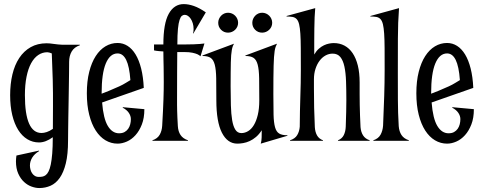

<svg xmlns="http://www.w3.org/2000/svg" viewBox="-20 -698 2396 952"><path d="M317.4 -0.5Q317.4 66.9 306.4 111.8Q295.4 156.7 276.1 184.1Q256.8 211.4 230.7 222.9Q204.6 234.4 174.8 234.4Q157.2 234.4 137 227.3Q116.7 220.2 99.4 204.3Q82 188.5 70.6 163.1Q59.1 137.7 59.1 101.6Q59.1 94.7 59.8 87.9Q60.5 81.1 61.5 73.2L173.3 48.8L173.8 51.3Q150.4 65.4 139.4 84Q128.4 102.5 128.4 122.6Q128.4 131.8 130.9 141.8Q133.3 151.9 138.7 160.2Q144 168.5 152.3 173.8Q160.6 179.2 172.9 179.2Q181.6 179.2 190.2 177.7Q198.7 176.3 206.5 170.4Q214.4 164.6 220.7 152.1Q227.1 139.6 231.7 117.9Q236.3 96.2 239 63Q241.7 29.8 241.7 -17.6Q206.5 8.3 173.3 8.3Q142.1 8.3 115.7 -7.6Q89.4 -23.4 70.3 -53.7Q51.3 -84 40.8 -127.4Q30.3 -170.9 30.3 -226.1Q30.3 -281.7 41.5 -328.9Q52.7 -376 75.4 -410.4Q98.1 -444.8 132.1 -464.1Q166 -483.4 211.4 -483.4Q225.6 -483.4 246.6 -480.2Q267.6 -477.1 289.6 -476.1H376V-473.6Q348.1 -464.4 335.4 -442.6Q322.8 -420.9 322.8 -391.6Q322.8 -365.7 322.3 -332.5Q321.8 -299.3 321.3 -262.7Q320.8 -226.1 320.1 -188.5Q319.3 -150.9 318.8 -116.2Q318.4 -81.5 317.9 -51.5Q317.4 -21.5 317.4 -0.5ZM242.7 -171.4Q243.2 -234.9 241.5 -302.5Q239.7 -370.1 236.8 -433.1Q231 -435.5 224.9 -437.3Q218.8 -439 214.8 -439Q189.9 -439 169.4 -425Q148.9 -411.1 134.3 -384.3Q119.6 -357.4 111.6 -317.6Q103.5 -277.8 103.5 -226.1Q103.5 -38.6 186 -38.6Q197.3 -38.6 211.7 -43.2Q226.1 -47.9 242.2 -59.1V-65.9Z M588.9 -166.5 695.8 -156.7Q695.8 -112.8 683.3 -80.8Q670.9 -48.8 651.6 -27.6Q632.3 -6.3 608.9 3.9Q585.4 14.2 563 14.2Q530.8 14.2 502.9 -2.4Q475.1 -19 454.6 -50.8Q434.1 -82.5 422.4 -128.9Q410.6 -175.3 410.6 -235.4Q410.6 -295.4 422.4 -341.8Q434.1 -388.2 454.6 -419.9Q475.1 -451.7 502.9 -468.3Q530.8 -484.9 563 -484.9Q589.8 -484.9 612.5 -470.5Q635.3 -456.1 652.3 -428Q669.4 -399.9 679.9 -358.2Q690.4 -316.4 692.9 -262.2L486.3 -189.9Q492.7 -109.9 514.6 -73.5Q536.6 -37.1 570.3 -37.1Q586.4 -37.1 597.4 -43.2Q608.4 -49.3 615.5 -59.3Q622.6 -69.3 625.7 -81.8Q628.9 -94.2 628.9 -107.4Q628.9 -123 618.9 -138.2Q608.9 -153.3 588.4 -164.1ZM483.9 -233.4Q498 -238.8 519 -247.1Q540 -255.4 571.8 -270Q589.8 -278.3 603 -286.6Q616.2 -294.9 626.5 -300.8Q621.6 -368.7 605.7 -400.9Q589.8 -433.1 563 -433.1Q525.4 -433.1 504.6 -383.3Q483.9 -333.5 483.9 -235.4Z M792 -291.5Q792 -312.5 791.7 -330.8Q791.5 -349.1 791.3 -367.2Q791 -385.3 790.5 -403.6Q790 -421.9 790 -442.9Q776.4 -443.8 767.6 -444.6Q758.8 -445.3 753.4 -446.3Q747.1 -447.3 743.7 -448.2V-477.5H790Q790 -581.5 816.7 -629.6Q843.3 -677.7 891.1 -677.7Q914.6 -677.7 941.7 -668.2Q968.8 -658.7 1000.5 -636.7L938.5 -531.7L937 -532.7Q939.9 -540.5 939.9 -553.7Q939.9 -569.3 936 -582.3Q932.1 -595.2 925.8 -604.7Q919.4 -614.3 911.6 -619.4Q903.8 -624.5 896 -624.5Q888.7 -624.5 882.1 -619.6Q875.5 -614.7 870.4 -599.4Q865.2 -584 862.3 -554.9Q859.4 -525.9 859.4 -477.5H894Q920.9 -477.5 939.7 -478.3Q958.5 -479 970.7 -480Q984.9 -481 993.7 -482.4L974.1 -418.9Q968.8 -424.3 958.5 -429.2Q949.7 -433.1 934.1 -436.5Q918.5 -439.9 893.6 -439.9H858.9Q858.4 -395.5 858.2 -339.1Q857.9 -282.7 857.9 -208.5Q857.9 -191.9 857.9 -177.5Q857.9 -163.1 858.4 -147.7Q858.9 -132.3 859.6 -114.3Q860.4 -96.2 861.8 -72.8Q863.3 -46.4 875.2 -28.6Q887.2 -10.7 912.1 -2.4V0H735.8V-2.4Q760.7 -10.7 771.7 -29.8Q782.7 -48.8 784.2 -74.7Q786.6 -115.7 788.1 -147.7Q789.6 -179.7 790.5 -205.3Q791.5 -231 791.7 -251.7Q792 -272.5 792 -291.5Z M1335.4 -230.5Q1335.4 -168.5 1336.4 -129.2Q1337.4 -89.8 1343.8 -67.1Q1350.1 -44.4 1364.3 -35.9Q1378.4 -27.3 1405.3 -27.3V-24.9L1272.9 14.2Q1276.9 1 1277.3 -16.4Q1277.8 -33.7 1277.8 -52.2Q1264.6 -31.7 1249.3 -18.8Q1233.9 -5.9 1217.8 1.5Q1201.7 8.8 1185.8 11.5Q1169.9 14.2 1156.7 14.2Q1107.9 14.2 1080.3 -40Q1052.7 -94.2 1052.7 -200.7Q1052.7 -267.1 1052 -309.8Q1051.3 -352.5 1044.9 -377Q1038.6 -401.4 1024.7 -410.9Q1010.7 -420.4 983.9 -420.4V-422.9L1140.6 -481.4Q1136.7 -475.1 1134 -467.8Q1131.3 -460.4 1129.4 -449.7Q1127.4 -439 1126.2 -424.3Q1125 -409.7 1124.5 -388.2Q1124 -366.7 1123.8 -337.9Q1123.5 -309.1 1123.5 -270.5Q1123.5 -218.3 1124.8 -175.5Q1126 -132.8 1131.1 -102.3Q1136.2 -71.8 1147 -54.9Q1157.7 -38.1 1176.8 -38.1Q1194.3 -38.1 1210.4 -47.9Q1226.6 -57.6 1238.8 -77.9Q1251 -98.1 1258.3 -128.7Q1265.6 -159.2 1265.6 -200.7Q1265.6 -267.1 1264.9 -309.8Q1264.2 -352.5 1257.8 -377Q1251.5 -401.4 1237.5 -410.9Q1223.6 -420.4 1196.8 -420.4V-422.9L1353.5 -481.4Q1349.6 -474.1 1346.7 -465.8Q1343.8 -457.5 1341.8 -445.1Q1339.8 -432.6 1338.6 -415Q1337.4 -397.5 1336.7 -371.8Q1335.9 -346.2 1335.7 -311.5Q1335.4 -276.9 1335.4 -230.5ZM1231 -585Q1231 -595.2 1234.9 -604.2Q1238.8 -613.3 1245.4 -620.1Q1252 -627 1260.7 -630.9Q1269.5 -634.8 1279.8 -634.8Q1290 -634.8 1299.1 -630.9Q1308.1 -627 1314.9 -620.1Q1321.8 -613.3 1325.7 -604.2Q1329.6 -595.2 1329.6 -585Q1329.6 -574.7 1325.7 -565.9Q1321.8 -557.1 1314.9 -550.5Q1308.1 -543.9 1299.1 -540Q1290 -536.1 1279.8 -536.1Q1259.3 -536.1 1245.1 -550.3Q1231 -564.5 1231 -585ZM1062 -585Q1062 -595.2 1065.9 -604.2Q1069.8 -613.3 1076.4 -620.1Q1083 -627 1091.8 -630.9Q1100.6 -634.8 1110.8 -634.8Q1121.1 -634.8 1130.1 -630.9Q1139.2 -627 1146 -620.1Q1152.8 -613.3 1156.7 -604.2Q1160.6 -595.2 1160.6 -585Q1160.6 -574.7 1156.7 -565.9Q1152.8 -557.1 1146 -550.5Q1139.2 -543.9 1130.1 -540Q1121.1 -536.1 1110.8 -536.1Q1090.3 -536.1 1076.2 -550.3Q1062 -564.5 1062 -585Z M1763.2 -289.1Q1763.2 -257.3 1763.2 -230.5Q1763.2 -203.6 1763.7 -177.7Q1764.2 -151.9 1765.1 -125.5Q1766.1 -99.1 1767.6 -67.9Q1769.5 -43.5 1780.3 -26.6Q1791 -9.8 1813 -2.4V0H1655.8V-2.4Q1675.8 -10.3 1684.6 -28.1Q1693.4 -45.9 1694.3 -69.8Q1697.3 -152.3 1697.3 -199.7Q1697.3 -251.5 1695.8 -294.4Q1694.3 -337.4 1687.7 -367.9Q1681.2 -398.4 1667.5 -415.3Q1653.8 -432.1 1629.4 -432.1Q1610.8 -432.1 1594 -422.9Q1577.1 -413.6 1564.5 -396.7Q1551.8 -379.9 1544.2 -356.4Q1536.6 -333 1536.6 -304.7V-260.7Q1536.6 -211.9 1537.6 -164.1Q1538.6 -116.2 1541 -67.9Q1542.5 -43.5 1552 -26.6Q1561.5 -9.8 1581.5 -2.4V0H1418V-2.4Q1442.9 -10.3 1453.6 -28.1Q1464.4 -45.9 1466.3 -69.8Q1466.8 -149.9 1469.2 -218.5Q1471.7 -287.1 1471.7 -352.1Q1471.7 -414.6 1471.4 -458.3Q1471.2 -502 1469.2 -531.2Q1467.3 -560.5 1463.1 -577.6Q1459 -594.7 1450.9 -603.3Q1442.9 -611.8 1430.7 -614Q1418.5 -616.2 1400.9 -616.2V-618.7L1543 -657.7Q1541 -638.2 1540 -612.3Q1539.1 -586.4 1538.6 -556.6Q1538.1 -526.9 1538.1 -493.9Q1538.1 -460.9 1538.1 -427.7Q1548.3 -445.3 1560.8 -456.3Q1573.2 -467.3 1586.2 -473.4Q1599.1 -479.5 1611.6 -481.9Q1624 -484.4 1634.8 -484.4Q1664.6 -484.4 1688.2 -471.7Q1711.9 -459 1728.5 -434.3Q1745.1 -409.7 1754.2 -373.3Q1763.2 -336.9 1763.2 -289.1Z M1958.5 -657.7Q1953.1 -587.9 1952.9 -506.3Q1952.6 -424.8 1952.6 -334Q1952.6 -267.6 1952.9 -202.6Q1953.1 -137.7 1957 -72.8Q1959 -46.4 1970.7 -28.6Q1982.4 -10.7 2007.3 -2.4V0H1831.1V-2.4Q1856 -10.7 1866.7 -29.8Q1877.4 -48.8 1879.4 -74.7Q1882.8 -153.3 1885 -220.7Q1887.2 -288.1 1887.2 -352.1Q1887.2 -414.6 1887 -458.3Q1886.7 -502 1884.8 -531.2Q1882.8 -560.5 1878.7 -577.6Q1874.5 -594.7 1866.5 -603.3Q1858.4 -611.8 1846.2 -614Q1834 -616.2 1816.4 -616.2V-618.7Z M2222.7 -166.5 2329.6 -156.7Q2329.6 -112.8 2317.1 -80.8Q2304.7 -48.8 2285.4 -27.6Q2266.1 -6.3 2242.7 3.9Q2219.2 14.2 2196.8 14.2Q2164.6 14.2 2136.7 -2.4Q2108.9 -19 2088.4 -50.8Q2067.9 -82.5 2056.2 -128.9Q2044.4 -175.3 2044.4 -235.4Q2044.4 -295.4 2056.2 -341.8Q2067.9 -388.2 2088.4 -419.9Q2108.9 -451.7 2136.7 -468.3Q2164.6 -484.9 2196.8 -484.9Q2223.6 -484.9 2246.3 -470.5Q2269 -456.1 2286.1 -428Q2303.2 -399.9 2313.7 -358.2Q2324.2 -316.4 2326.7 -262.2L2120.1 -189.9Q2126.5 -109.9 2148.4 -73.5Q2170.4 -37.1 2204.1 -37.1Q2220.2 -37.1 2231.2 -43.2Q2242.2 -49.3 2249.3 -59.3Q2256.3 -69.3 2259.5 -81.8Q2262.7 -94.2 2262.7 -107.4Q2262.7 -123 2252.7 -138.2Q2242.7 -153.3 2222.2 -164.1ZM2117.7 -233.4Q2131.8 -238.8 2152.8 -247.1Q2173.8 -255.4 2205.6 -270Q2223.6 -278.3 2236.8 -286.6Q2250 -294.9 2260.3 -300.8Q2255.4 -368.7 2239.5 -400.9Q2223.6 -433.1 2196.8 -433.1Q2159.2 -433.1 2138.4 -383.3Q2117.7 -333.5 2117.7 -235.4Z"/></svg>

Font: Smythe
Style: Regular
Weight: 400
Version: Version 1.000